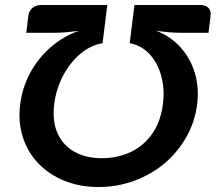

<svg xmlns="http://www.w3.org/2000/svg" viewBox="-20 -744 867 772"><path d="M376 8Q301 8 239 -17.1Q177 -42.3 134.4 -86.8Q91.7 -130.8 72 -192Q52.2 -253.1 61.2 -324.7Q69.6 -392.5 101.7 -451.6Q133.9 -510.8 184.3 -554.5Q234.6 -598.2 297.7 -620.4Q273.1 -616.8 247.4 -614.5Q221.7 -612.2 198 -612.2H85.8L94 -681Q96.6 -700.1 110.6 -712Q124.6 -723.8 145.8 -723.8H411.5L392.4 -570.3Q343.5 -562.1 302.1 -526.7Q260.6 -491.4 233.1 -438.6Q205.6 -385.9 198.2 -326.3Q189.3 -255.4 212.1 -206.6Q234.9 -157.8 280.9 -132.8Q326.8 -107.9 389.4 -107.9Q453 -107.9 505.6 -132.8Q558.2 -157.8 592.3 -206.6Q626.4 -255.4 635.2 -326.3Q642.7 -386.3 628.2 -439.1Q613.7 -491.8 580.8 -526.9Q547.9 -562.1 501.4 -570.3L520.6 -723.8H786.3Q807.5 -723.8 818.4 -712Q829.2 -700.1 826.7 -681L818.4 -612.2H706.1Q682 -612.2 656.9 -614.5Q631.8 -616.8 608.1 -620.4Q665.2 -598.2 705.1 -554.5Q744.9 -510.8 763 -451.9Q781.1 -393 772.7 -324.7Q763.7 -253.1 728.7 -192Q693.7 -130.8 641.1 -86.8Q588 -42.3 519.7 -17.1Q451.4 8 376 8Z"/></svg>

Font: Aleo
Style: Italic
Weight: 400
Italic angle: -7°
Designer: Alessio Laiso
Foundry: Alessio Laiso
Version: Version 2.001;gftools[0.9.29]